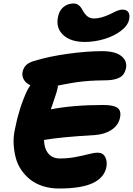

<svg xmlns="http://www.w3.org/2000/svg" viewBox="-20 -1057 761 1099"><path d="M465.8 -816.9Q383.8 -816.9 341.3 -857.2Q298.8 -897.5 312 -960Q318.4 -996.1 343 -1016.6Q367.7 -1037.1 401.9 -1037.1Q433.1 -1037.1 453.1 -998Q465.3 -975.6 480.5 -963.4Q495.6 -951.2 519 -951.2Q556.6 -951.2 610.8 -976.1Q615.2 -978 625.7 -983.6Q636.2 -989.3 640.9 -991.2Q645.5 -993.2 653.6 -996.3Q661.6 -999.5 667.7 -1000.7Q673.8 -1002 680.2 -1002Q704.6 -1002 714.6 -987.3Q724.6 -972.7 719.2 -945.8Q711.9 -910.2 671.6 -879.9Q631.3 -849.6 575.9 -833.3Q520.5 -816.9 465.8 -816.9ZM317.9 22Q269 22 227.5 9Q186 -3.9 156 -26.9Q126 -49.8 103.5 -81.8Q81.1 -113.8 70.8 -151.6Q60.5 -189.5 58.1 -232.2Q55.7 -274.9 65.9 -319.8Q88.4 -436.5 133.8 -535.2Q141.6 -551.3 153.8 -568.8Q127.9 -580.6 116.5 -601.1Q105 -621.6 108.9 -644Q114.3 -668.5 128.2 -682.9Q142.1 -697.3 170.9 -707Q262.7 -734.9 371.3 -749.5Q480 -764.2 564 -764.2Q639.6 -764.2 674.3 -736.3Q709 -708.5 701.2 -667Q696.3 -644 684.8 -629.4Q673.3 -614.7 647.2 -606Q621.1 -597.2 580.1 -597.2Q556.6 -597.2 533.7 -596.2Q510.7 -595.2 493.4 -594.2Q476.1 -593.3 454.8 -590.8Q433.6 -588.4 421.6 -586.9Q409.7 -585.4 389.4 -581.8Q369.1 -578.1 362.1 -576.9Q355 -575.7 335 -571.8Q314.9 -567.9 311 -566.9Q312 -562.5 310.1 -554.2Q308.1 -543 303 -526.4Q297.9 -509.8 287.4 -479.2Q276.9 -448.7 271 -431.2Q399.9 -456.1 570.8 -456.1Q630.4 -456.1 652.8 -439.2Q675.3 -422.4 667 -383.8Q658.2 -340.3 619.1 -314.2Q580.1 -288.1 524.9 -284.2Q326.2 -272.5 231.9 -255.9Q232.9 -207.5 256.3 -178.7Q279.8 -149.9 323.2 -149.9Q369.1 -149.9 412.4 -158.2Q455.6 -166.5 487.5 -174.8Q519.5 -183.1 539.1 -183.1Q569.8 -183.1 582.5 -157.7Q595.2 -132.3 588.9 -100.1Q576.7 -40 511 -9Q445.3 22 317.9 22Z"/></svg>

Font: Shantell Sans Irregular Bouncy
Style: Italic
Weight: 800
Italic angle: -11.31°
Designer: Stephen Nixon, Anya Danilova, Shantell Martin
Foundry: Arrow Type
Version: Version 1.006;[9816181b4]